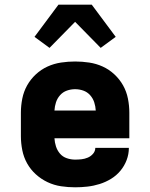

<svg xmlns="http://www.w3.org/2000/svg" viewBox="-20 -790 640 818"><path d="M300 8Q270 8 240 3.5Q210 -1 182.5 -14Q155 -27 132.5 -47.5Q110 -68 95.5 -94Q81 -120 75 -150Q69 -180 69 -210V-310Q69 -340 75 -370Q81 -400 95.5 -426Q110 -452 132.5 -473Q155 -494 182.5 -506.5Q210 -519 240 -523.5Q270 -528 300 -528Q330 -528 360 -523.5Q390 -519 417.5 -506.5Q445 -494 467.5 -473Q490 -452 504.5 -426Q519 -400 525 -370Q531 -340 531 -310V-201H212Q213 -183 218.5 -166Q224 -149 235.5 -135.5Q247 -122 264.5 -116Q282 -110 300 -110Q314 -110 327.5 -111.5Q341 -113 354 -118.5Q367 -124 376.5 -135Q386 -146 386 -160H529Q529 -133 519.5 -108Q510 -83 493 -62.5Q476 -42 453 -28Q430 -14 404.5 -6Q379 2 352.5 5Q326 8 300 8ZM212 -319H388Q387 -337 381.5 -354Q376 -371 364 -384.5Q352 -398 335 -404Q318 -410 300 -410Q282 -410 265 -404Q248 -398 236 -384.5Q224 -371 218.5 -354Q213 -337 212 -319ZM191 -586 127 -633 229 -770H371L473 -633L409 -586L300 -697Z"/></svg>

Font: Iosevka Heavy Extended
Style: Regular
Weight: 900
Width: 7
Monospace: yes
Designer: Belleve Invis
Foundry: Belleve Invis
Version: Version 32.5.0; ttfautohint (v1.8.4)